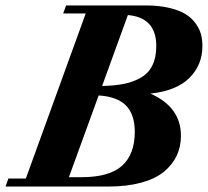

<svg xmlns="http://www.w3.org/2000/svg" viewBox="-58 -683 761 703"><path d="M-37.6 0 -27.3 -29.3H36.6L255.9 -633.8H173.3L184.1 -663.1H475.1Q524.4 -663.1 562 -654.1Q599.6 -645 622.1 -630.9Q644.5 -616.7 658.7 -596.7Q672.9 -576.7 678 -556.9Q683.1 -537.1 683.1 -514.2Q683.1 -445.3 635.7 -397.9Q588.4 -350.6 492.7 -340.3Q604.5 -291 604.5 -186Q604.5 -146 588.9 -112.8Q573.2 -79.6 542 -54Q510.7 -28.3 459 -14.2Q407.2 0 338.9 0ZM514.2 -514.6Q514.2 -618.7 410.2 -627.9L315.9 -368.2Q362.8 -369.1 397.2 -376.2Q431.6 -383.3 459 -399.4Q486.3 -415.5 500.2 -444.3Q514.2 -473.1 514.2 -514.6ZM435.5 -200.2Q435.5 -263.2 403.8 -296.1Q372.1 -329.1 303.2 -333.5L194.3 -34.2H239.7Q342.8 -34.2 389.2 -76.4Q435.5 -118.7 435.5 -200.2Z"/></svg>

Font: Elstob Grade
Style: Italic
Weight: 400
Italic angle: -20°
Designer: Peter S. Baker
Version: Version 1.015